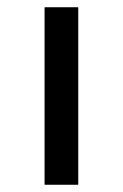

<svg xmlns="http://www.w3.org/2000/svg" viewBox="-20 -510 339 530"><path d="M103 0V-490H196V0Z"/></svg>

Font: Nunito Sans 10pt Expanded
Style: Regular
Weight: 400
Width: 7
Designer: Vernon Adams
Foundry: Vernon Adams
Version: Version 3.101;gftools[0.9.27]